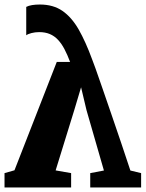

<svg xmlns="http://www.w3.org/2000/svg" viewBox="-21 -829 644 849"><path d="M155.5 -809Q214.5 -809 255.2 -780.8Q296 -752.5 326.8 -698.8Q357.5 -645 386 -567.5Q388.5 -562 400.8 -527.8Q413 -493.5 431.2 -440.8Q449.5 -388 471.2 -324.8Q493 -261.5 515 -196.5Q537 -131.5 555.5 -75L603 -63.5V0H378V-63.5L438.5 -75L361.5 -342L337.5 -443L307.5 -342.5L225 -75.5L293.5 -63.5V0H-1V-63.5L43 -76L230 -555H289Q277 -587 264 -611.8Q251 -636.5 235.2 -653.2Q219.5 -670 199.2 -678.5Q179 -687 152.5 -687Q134.5 -687 118.2 -682.8Q102 -678.5 95 -673V-798.5Q105.5 -804 120.8 -806.5Q136 -809 155.5 -809Z"/></svg>

Font: Merriweather 20pt Black
Style: Regular
Weight: 900
Version: Version 2.100